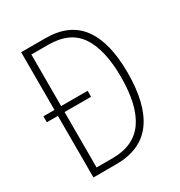

<svg xmlns="http://www.w3.org/2000/svg" viewBox="-169 -831 888 948"><g transform="rotate(-30 275.0 -357.0)"><path d="M228 -714Q363 -714 428.5 -625.5Q494 -537 494 -364Q494 -184 426.5 -92Q359 0 219 0H89V-351H26V-385H89V-714ZM223 -679H127V-385H278V-351H127V-35H218Q340 -35 397.5 -117.5Q455 -200 455 -362Q455 -516 401 -597.5Q347 -679 223 -679Z"/></g></svg>

Font: Noto Sans Arabic Cond ExtLt
Style: Regular
Weight: 200
Width: 3
Designer: Monotype Design Team, Nadine Chahine, Nizar Qandah and Khaled Hosny
Foundry: Monotype Imaging Inc.
Version: Version 2.012; ttfautohint (v1.8.4.7-5d5b)